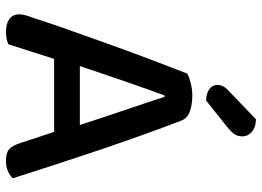

<svg xmlns="http://www.w3.org/2000/svg" viewBox="-137 -730 876 642"><g transform="rotate(90 301.0 -409.0)"><path d="M421 -152H177L128 1Q119 5 109 7Q99 9 85 9Q60 9 44 -2Q28 -13 28 -35Q28 -46 31 -56.5Q34 -67 39 -80Q52 -122 75.5 -188.5Q99 -255 125.5 -329Q152 -403 179 -474.5Q206 -546 226 -597Q236 -603 257 -608.5Q278 -614 300 -614Q329 -614 352 -606Q375 -598 383 -578Q405 -521 431 -448.5Q457 -376 483 -299Q509 -222 533 -148Q557 -74 576 -14Q567 -4 552.5 2.5Q538 9 518 9Q491 9 479 -1.5Q467 -12 459 -37ZM299 -521Q289 -494 277 -460Q265 -426 252 -388.5Q239 -351 226 -312.5Q213 -274 201 -238H398Q385 -278 371.5 -318.5Q358 -359 345.5 -396Q333 -433 322 -465.5Q311 -498 304 -521ZM379 -827Q406 -826 421 -813Q436 -800 436 -782Q436 -766 429 -755.5Q422 -745 405 -731L316 -660Q291 -661 277.5 -671.5Q264 -682 264 -698Q264 -717 281 -733Z"/></g></svg>

Font: Baloo Tammudu 2 Medium
Style: Regular
Weight: 500
Designer: Maithili Shingre, Omkar Shende and Ek Type
Foundry: Ek Type
Version: Version 1.640;hotconv 1.0.111;makeotfexe 2.5.65597; ttfautoh